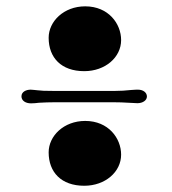

<svg xmlns="http://www.w3.org/2000/svg" viewBox="-20 -579 540 603"><path d="M244.6 -355.5C310.5 -355.5 360.4 -398.9 360.4 -453.1C360.4 -504.4 320.8 -559.1 247.6 -559.1C180.2 -559.1 132.8 -511.7 132.8 -460.4C132.8 -397.9 172.4 -355.5 244.6 -355.5ZM77.6 -254.4C85.4 -254.4 96.2 -255.4 102.5 -256.3C120.1 -257.3 135.3 -257.8 149.4 -257.8H339.4C353.5 -257.8 369.1 -257.3 383.3 -256.3C395.5 -255.4 405.8 -254.9 411.6 -254.9C428.2 -254.9 441.4 -263.7 441.4 -275.9C441.4 -288.6 429.2 -297.4 413.6 -297.4C408.7 -297.4 403.8 -297.4 392.1 -296.4C374 -294.4 357.9 -293.5 342.3 -293.5H145.5C121.1 -293.5 109.9 -293.9 98.6 -295.4C87.4 -296.4 80.6 -297.4 76.2 -297.4C62.5 -297.4 47.4 -291 47.4 -276.4C47.4 -263.2 59.6 -254.4 77.6 -254.4ZM132.8 -100.6C132.8 -38.1 172.4 4.4 244.6 4.4C310.5 4.4 360.4 -39.1 360.4 -93.3C360.4 -144.5 320.8 -199.2 247.6 -199.2C180.2 -199.2 132.8 -151.9 132.8 -100.6Z"/></svg>

Font: Limelight
Style: Regular
Weight: 400
Designer: Nicole Fally
Foundry: Nicole Fally
Version: Version 1.002